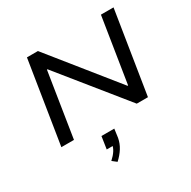

<svg xmlns="http://www.w3.org/2000/svg" viewBox="-213 -914 1420 1425"><g transform="rotate(-30 497.5 -201.0)"><path d="M87 0 199 -705H293L740 -149H745L833 -705H941L829 0H733L287 -552H282L195 0ZM394 303 357 274Q387 247 404 220.5Q421 194 424 168L439 183H370L386 77H496L486 150Q478 194 454.5 231.5Q431 269 394 303Z"/></g></svg>

Font: Nunito Sans 7pt Expanded Medium
Style: Italic
Weight: 500
Width: 7
Italic angle: -9°
Designer: Vernon Adams
Foundry: Vernon Adams
Version: Version 3.101;gftools[0.9.27]